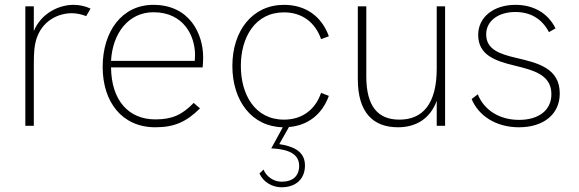

<svg xmlns="http://www.w3.org/2000/svg" viewBox="-20 -519 2390 792"><path d="M84.5 0H119.5V-253.5C119.5 -307.5 122.5 -331.5 128.5 -352.5C151.5 -433.5 220 -464.5 276.5 -464.5C296.5 -464.5 318 -459.5 335.5 -452.5L353.5 -483.5C330.5 -494.5 306.5 -499 283 -499C224 -499 150.5 -465.5 119.5 -391V-493H84.5Z M620.5 6C698 6 748 -15.5 805 -72L779 -94.5C730.5 -44.5 689 -26.5 621 -26.5C510 -26.5 439.5 -105 438 -241H816C817 -251 818 -271.5 818 -282.5C818 -379 762.5 -499 612.5 -499C483 -499 403.5 -389.5 403.5 -243C403.5 -97.5 484 6 620.5 6ZM438 -268C444.5 -384 511.5 -468.5 613 -468.5C739 -468.5 784.5 -369.5 784.5 -292.5C784.5 -285 784 -276.5 783.5 -268Z M1141 253.5C1201.5 253.5 1238 218.5 1238 163.5C1238 100.5 1182 83.5 1132 75.5L1172 5C1249 -1.5 1308.5 -46 1336.5 -123.5L1304.5 -136C1280.5 -66.5 1226.5 -25.5 1151.5 -25.5C1031.5 -25.5 973.5 -129 973.5 -247C973.5 -364 1031.5 -468 1151.5 -468C1226.5 -468 1280.5 -426.5 1304.5 -357.5L1336.5 -369.5C1306 -454 1238.5 -499 1151.5 -499C1021 -499 938.5 -392 938.5 -247C938.5 -103 1019 3.5 1146.5 6L1099 93C1141 95.5 1214 102.5 1214 164.5C1214 207 1188 230.5 1141.5 230.5C1108.5 230.5 1079 209.5 1067 180.5L1050.5 196.5C1066 233 1104.5 253.5 1141 253.5Z M1621.5 6C1696 6 1754 -29 1781.5 -103V0H1816V-493H1781.5V-236C1781.5 -90 1723.5 -25.5 1627.5 -25.5C1538 -25.5 1491 -81.5 1491 -203.5V-493H1456V-192.5C1456 -55.5 1518.5 6 1621.5 6Z M2120.5 6C2223.5 6 2289 -48.5 2289 -133.5C2289 -238.5 2196.5 -259.5 2112.5 -279.5C2038 -296.5 1985.5 -316 1985.5 -377.5C1985.5 -432.5 2035.5 -469.5 2105.5 -469.5C2167.5 -469.5 2215 -442.5 2244.5 -386.5L2271.5 -402C2239.5 -466.5 2179 -499 2106.5 -499C2015.5 -499 1952.5 -448 1952.5 -375C1952.5 -292.5 2021.5 -268 2102.5 -248.5C2179.5 -229.5 2254.5 -211.5 2254.5 -130.5C2254.5 -63.5 2201.5 -24.5 2121 -24.5C2038 -24.5 1975.5 -67 1951 -130L1925.5 -110.5C1953.5 -42.5 2025 6 2120.5 6Z"/></svg>

Font: HK Grotesk ExtraLight
Style: Regular
Weight: 200
Designer: Alfredo Marco Pradil
Foundry: Hanken Design Co.
Version: Version 3.001;FEAKit 1.0